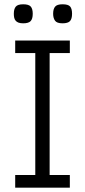

<svg xmlns="http://www.w3.org/2000/svg" viewBox="-20 -862 391 882"><path d="M300.8 0H49.8V-58.1H142.1V-618.2H49.8V-675.8H300.8V-618.2H208V-58.1H300.8ZM311 -798.8Q311 -775.4 301.5 -765.1Q292 -754.9 267.1 -754.9Q241.2 -754.9 232.7 -767.1Q224.1 -779.3 224.1 -798.8Q224.1 -820.8 233.2 -831.5Q242.2 -842.3 267.1 -842.3Q293.5 -842.3 302.2 -832Q311 -821.8 311 -798.8ZM130.4 -798.8Q130.4 -775.4 120.8 -765.1Q111.3 -754.9 86.4 -754.9Q73.2 -754.9 64.9 -758.1Q56.6 -761.2 51.8 -767.1Q46.9 -772.9 45.2 -781Q43.5 -789.1 43.5 -798.8Q43.5 -820.8 52.5 -831.5Q61.5 -842.3 86.4 -842.3Q112.3 -842.3 121.3 -831.8Q130.4 -821.3 130.4 -798.8Z"/></svg>

Font: Clear Sans Light
Style: Regular
Weight: 300
Foundry: Intel Corporation
Version: Version 1.00